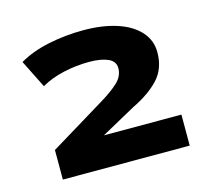

<svg xmlns="http://www.w3.org/2000/svg" viewBox="-76 -800 722 652"><g transform="rotate(-15 285.0 -474.0)"><path d="M69 -238V-342L265 -461Q303 -484 326 -505.5Q349 -527 349 -555Q349 -579 324.5 -590Q300 -601 258 -601Q213 -601 168 -591Q123 -581 89 -561L40 -659Q84 -685 144 -697.5Q204 -710 267 -710Q334 -710 384.5 -693.5Q435 -677 463 -646Q491 -615 491 -573Q491 -516 457.5 -479.5Q424 -443 364 -414L237 -344L236 -347H515V-238Z"/></g></svg>

Font: Nunito Sans 7pt Expanded ExtraBold
Style: Regular
Weight: 800
Width: 7
Designer: Vernon Adams
Foundry: Vernon Adams
Version: Version 3.101;gftools[0.9.27]